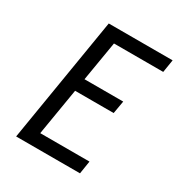

<svg xmlns="http://www.w3.org/2000/svg" viewBox="-172 -857 921 979"><g transform="rotate(30 288.0 -367.5)"><path d="M64 0H440L452 -76H162L208 -352H435L448 -427H220L259 -660H549L561 -735H185Z"/></g></svg>

Font: Iosevka Sparkle Oblique
Style: Regular
Weight: 400
Italic angle: -9°
Designer: Belleve Invis
Foundry: Belleve Invis
Version: Version 4.5.0; ttfautohint (v1.8.3)